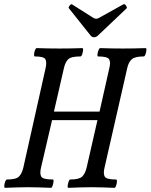

<svg xmlns="http://www.w3.org/2000/svg" viewBox="-25 -899 723 922"><path d="M-1 3Q-5 3 -4.5 -7Q-4 -17 0 -27Q4 -37 8 -37Q52 -37 66 -51Q80 -65 87 -94L194 -572Q200 -599 193.5 -613.5Q187 -628 142 -628Q138 -628 138.5 -638Q139 -648 143 -658Q147 -668 151 -668Q179 -667 206.5 -666.5Q234 -666 261 -666Q288 -666 315.5 -666.5Q343 -667 370 -668Q375 -668 374 -658Q373 -648 369.5 -638Q366 -628 361 -628Q315 -628 301.5 -613.5Q288 -599 282 -572L234 -363H453L500 -572Q507 -599 499.5 -613.5Q492 -628 446 -628Q442 -628 443 -638Q444 -648 448 -658Q452 -668 456 -668Q483 -667 510.5 -666.5Q538 -666 565 -666Q592 -666 619.5 -666.5Q647 -667 674 -668Q679 -668 678 -658Q677 -648 673.5 -638Q670 -628 665 -628Q623 -628 607.5 -614Q592 -600 586 -572L477 -94Q470 -65 478 -51Q486 -37 532 -37Q537 -37 536.5 -27Q536 -17 532.5 -7Q529 3 525 3Q497 2 469.5 1Q442 0 414 0Q387 0 359 1Q331 2 304 3Q299 3 300 -7Q301 -17 304.5 -27Q308 -37 312 -37Q355 -37 369.5 -51Q384 -65 391 -94L443 -322H225L172 -94Q165 -65 173 -51Q181 -37 229 -37Q233 -37 232 -27Q231 -17 227.5 -7Q224 3 220 3Q193 2 165 1Q137 0 110 0Q82 0 54.5 1Q27 2 -1 3ZM426 -720Q416 -720 408 -731L306 -859Q302 -862 309 -871.5Q316 -881 321 -878L422 -814Q429 -809 437 -809Q444 -809 452 -814L567 -878Q574 -882 580.5 -871.5Q587 -861 582 -858L446 -729Q437 -720 426 -720Z"/></svg>

Font: Junicode Two Beta Condensed Medium
Style: Italic
Weight: 500
Width: 3
Italic angle: -9°
Version: Version 1.053; ttfautohint (v1.8.4)